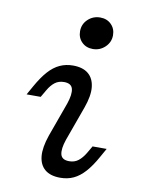

<svg xmlns="http://www.w3.org/2000/svg" viewBox="-76 -681 551 747"><g transform="rotate(10 199.5 -307.5)"><path d="M210.5 -136.3Q197.6 -98.4 202.8 -77.4Q208.1 -56.5 237.1 -56.5Q258.1 -56.5 273 -68.1Q287.9 -79.8 300 -100L316.9 -129H372.6L353.2 -94.4Q332.3 -56.5 310.9 -32.7Q289.5 -8.9 266.1 2Q242.7 12.9 213.7 12.9Q175 12.9 153.2 -5.2Q131.5 -23.4 128.2 -57.3Q125 -91.1 141.9 -140.3L191.1 -276.6Q204 -314.5 198.8 -335.5Q193.5 -356.5 164.5 -356.5Q143.5 -356.5 128.6 -345.2Q113.7 -333.9 101.6 -312.9L84.7 -283.9H29L48.4 -318.5Q70.2 -357.3 91.1 -380.6Q112.1 -404 135.9 -414.9Q159.7 -425.8 187.9 -425.8Q226.6 -425.8 248.4 -407.7Q270.2 -389.5 273.8 -355.6Q277.4 -321.8 259.7 -272.6ZM251.6 -502.4Q225 -502.4 208.1 -519.4Q191.1 -536.3 191.1 -562.1Q191.1 -590.3 211.3 -609.3Q231.5 -628.2 259.7 -628.2Q286.3 -628.2 303.2 -611.3Q320.2 -594.4 320.2 -568.5Q320.2 -541.1 300 -521.8Q279.8 -502.4 251.6 -502.4Z"/></g></svg>

Font: Playfair 5pt SemiExpanded Light
Style: Italic
Weight: 300
Width: 6
Italic angle: -15.6°
Designer: Claus Eggers Sørensen
Foundry: Claus Eggers Sørensen
Version: Version 2.203